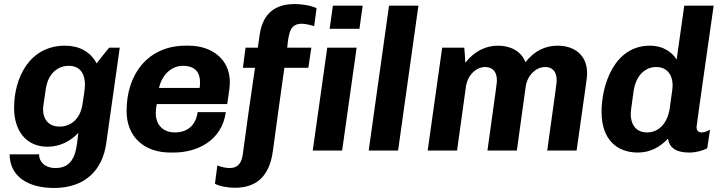

<svg xmlns="http://www.w3.org/2000/svg" viewBox="-20 -748 3581 954"><path d="M174 19H28C28 129 120 186 248 186C398 186 489 102 508 -37L575 -511H522C501 -485 480 -459 460 -433C429 -492 373 -521 303 -521C127 -521 50 -362 50 -212C50 -98 110 -19 216 -19C279 -19 333 -48 369 -88C361 -24 361 87 257 87C202 87 174 55 174 19ZM208 -309C220 -384 268 -421 322 -421C371 -421 402 -390 402 -326C402 -303 394 -259 390 -231C379 -156 331 -119 276 -119C228 -119 194 -148 194 -206C194 -214 195 -222 208 -309Z M1102 -191H962C953 -123 909 -90 849 -90C787 -90 754 -131 754 -186C754 -193 756 -219 759 -231H1109L1120 -307C1121 -318 1122 -329 1122 -340C1122 -456 1030 -521 918 -521H902C720 -521 609 -385 609 -197C609 -65 699 10 827 10H843C961 10 1083 -50 1102 -191ZM889 -421C951 -421 974 -387 974 -338C974 -329 973 -320 972 -311H770C784 -373 829 -421 889 -421Z M1541 -618 1553 -707C1527 -721 1476 -728 1446 -728C1350 -728 1286 -685 1270 -574L1261 -511H1200L1187 -411H1247C1226 -270 1205 -121 1186 21C1179 70 1156 87 1120 87C1104 87 1075 81 1060 74L1048 165C1071 178 1115 185 1147 185C1250 185 1319 132 1336 1C1354 -133 1374 -276 1393 -411H1512L1527 -511H1407C1415 -591 1423 -630 1481 -630C1497 -630 1526 -623 1541 -618ZM1634 -720 1618 -605H1766L1782 -720ZM1534 0H1680L1752 -511H1606Z M1812 0H1958L2059 -720H1913Z M2454 -521C2394 -521 2337 -494 2292 -436C2291 -461 2289 -486 2287 -511H2177L2105 0H2251L2295 -317C2303 -374 2345 -415 2391 -415C2427 -415 2449 -392 2449 -349C2449 -338 2449 -335 2402 0H2548L2592 -317C2600 -374 2643 -415 2689 -415C2725 -415 2746 -392 2746 -349C2746 -338 2746 -336 2699 0H2845C2896 -367 2897 -354 2897 -386C2897 -474 2834 -521 2751 -521C2691 -521 2636 -497 2591 -439C2570 -493 2518 -521 2454 -521Z M3526 -720H3380L3342 -452C3322 -485 3279 -521 3209 -521C3032 -521 2969 -326 2969 -192C2969 -54 3046 10 3149 10C3213 10 3261 -19 3299 -59C3306 -14 3339 10 3404 10C3438 10 3473 0 3494 -11L3508 -104C3498 -97 3480 -90 3466 -90C3450 -90 3441 -100 3441 -117C3441 -127 3526 -720 3526 -720ZM3308 -211C3296 -130 3249 -90 3195 -90C3147 -90 3114 -121 3114 -183C3114 -192 3115 -201 3128 -294C3140 -375 3186 -415 3241 -415C3288 -415 3322 -384 3322 -322C3322 -313 3321 -304 3308 -211Z"/></svg>

Font: Chivo
Style: Bold Italic
Weight: 700
Italic angle: -8°
Designer: Hector Gatti
Foundry: Omnibus-Type
Version: Version 1.003;PS 001.003;hotconv 1.0.70;makeotf.lib2.5.58329